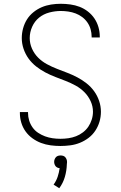

<svg xmlns="http://www.w3.org/2000/svg" viewBox="-20 -763 640 1014"><path d="M299 8Q273 8 247 4.5Q221 1 197 -8Q173 -17 151.5 -32.5Q130 -48 115 -69Q100 -90 92.5 -115Q85 -140 85 -166Q85 -167 85 -168.5Q85 -170 85 -171H128Q128 -170 128 -169Q128 -168 128 -167Q128 -146 134 -126.5Q140 -107 152 -90Q164 -73 181.5 -61.5Q199 -50 218 -43Q237 -36 257.5 -33Q278 -30 299 -30Q320 -30 341 -33Q362 -36 381.5 -43.5Q401 -51 418 -64Q435 -77 446.5 -94Q458 -111 464.5 -131.5Q471 -152 471 -173Q471 -202 458.5 -229Q446 -256 425.5 -276.5Q405 -297 379.5 -311Q354 -325 327 -335.5Q300 -346 272.5 -356.5Q245 -367 219.5 -380.5Q194 -394 171 -412Q148 -430 131 -453.5Q114 -477 104.5 -505Q95 -533 95 -562Q95 -588 102 -613.5Q109 -639 122.5 -660.5Q136 -682 156.5 -698.5Q177 -715 200.5 -725Q224 -735 249.5 -739Q275 -743 301 -743Q326 -743 351.5 -739.5Q377 -736 400.5 -727Q424 -718 444.5 -702Q465 -686 479 -665Q493 -644 500 -619.5Q507 -595 507 -570Q507 -569 507 -567.5Q507 -566 507 -565H464Q464 -566 464 -567Q464 -568 464 -569Q464 -589 458.5 -608.5Q453 -628 441.5 -644.5Q430 -661 414 -673Q398 -685 379.5 -692Q361 -699 341 -702Q321 -705 301 -705Q271 -705 240.5 -697Q210 -689 186.5 -670Q163 -651 150 -622Q137 -593 137 -562Q137 -533 149 -506Q161 -479 181.5 -458.5Q202 -438 228 -424Q254 -410 281 -399.5Q308 -389 335.5 -378.5Q363 -368 388.5 -354.5Q414 -341 437 -323Q460 -305 477 -281.5Q494 -258 503.5 -230Q513 -202 513 -173Q513 -146 505.5 -120.5Q498 -95 483.5 -73Q469 -51 448 -35Q427 -19 402.5 -9Q378 1 351.5 4.5Q325 8 299 8ZM293 231 263 212Q277 193 284.5 170.5Q292 148 295 125Q289 125 283 122Q277 119 273.5 114.5Q270 110 268 104Q266 98 266 92Q266 85 268.5 78.5Q271 72 275.5 67Q280 62 286.5 60Q293 58 300 58Q307 58 313.5 60Q320 62 324.5 67Q329 72 331.5 78.5Q334 85 334 92V94L333 105Q332 139 322.5 171.5Q313 204 293 231Z"/></svg>

Font: Iosevka Curly XLtEx
Style: Regular
Weight: 200
Width: 7
Monospace: yes
Designer: Belleve Invis
Foundry: Belleve Invis
Version: Version 11.1.0; ttfautohint (v1.8.3)